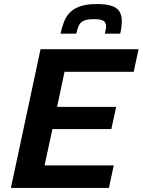

<svg xmlns="http://www.w3.org/2000/svg" viewBox="-20 -932 707 952"><path d="M34 0 181 -688H667L643 -576H300L263 -402H556L532 -292H240L201 -112H544L520 0ZM280 -765Q287 -797 297.5 -824Q308 -851 327 -870.5Q346 -890 378.5 -901Q411 -912 460 -912Q509 -912 536 -902Q563 -892 573.5 -873Q584 -854 584 -829Q584 -814 582 -798Q580 -782 576 -765H500Q502 -775 504 -784.5Q506 -794 506 -802Q506 -819 494 -828Q482 -837 446 -837Q411 -837 394 -828.5Q377 -820 370 -803.5Q363 -787 358 -765Z"/></svg>

Font: Saira Thin SemiBold
Style: Italic
Weight: 600
Italic angle: -12°
Version: Version 1.101